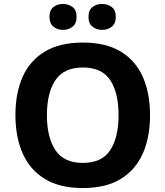

<svg xmlns="http://www.w3.org/2000/svg" viewBox="-20 -940 836 970"><path d="M738 -358Q738 -247 701.5 -164.5Q665 -82 590 -36Q515 10 398 10Q282 10 206.5 -36Q131 -82 94.5 -165Q58 -248 58 -359Q58 -470 94.5 -552Q131 -634 206.5 -679.5Q282 -725 399 -725Q515 -725 590 -679.5Q665 -634 701.5 -551.5Q738 -469 738 -358ZM217 -358Q217 -246 260 -181.5Q303 -117 398 -117Q495 -117 537 -181.5Q579 -246 579 -358Q579 -471 537 -535Q495 -599 399 -599Q303 -599 260 -535Q217 -471 217 -358ZM230 -854Q230 -889 250 -904.5Q270 -920 297.9 -920Q325.8 -920 346.4 -904.6Q367 -889.2 367 -854.4Q367 -821 346.4 -805Q325.8 -789 297.9 -789Q270 -789 250 -805.2Q230 -821.5 230 -854ZM427 -854Q427 -889 447.1 -904.5Q467.3 -920 495.6 -920Q524 -920 544.5 -904.6Q565 -889.2 565 -854.4Q565 -821 544.4 -805Q523.9 -789 496 -789Q467.5 -789 447.2 -805.2Q427 -821.5 427 -854Z"/></svg>

Font: Noto Sans Tai Tham
Style: Regular
Weight: 400
Designer: Monotype Design Team 2013. Revised by David WIlliams 2020
Foundry: Monotype Imaging Inc.
Version: Version 2.002